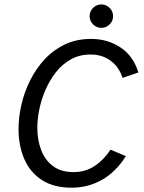

<svg xmlns="http://www.w3.org/2000/svg" viewBox="-20 -861 672 893"><path d="M313.4 12Q229.2 12 174.2 -24.1Q119.2 -60.2 92.7 -122.1Q66.2 -184 66.2 -261Q66.2 -315 79.4 -373.3Q92.6 -431.6 119.8 -486.4Q147 -541.2 187.4 -584.8Q227.7 -628.4 281.7 -654.2Q335.6 -680 403.4 -680Q481.5 -680 541.3 -639.7Q601 -599.5 623.4 -523.9L549.8 -498.7Q534.3 -548.8 495.1 -578.1Q455.8 -607.5 401.4 -607.5Q350.1 -607.5 309.9 -585.1Q269.7 -562.7 240.3 -525.3Q211 -488 191.5 -442.9Q172.1 -397.9 162.8 -352Q153.6 -306.2 153.6 -266.4Q153.6 -210.5 171.3 -163.6Q189 -116.8 226.3 -88.6Q263.7 -60.5 322.5 -60.5Q377.1 -60.5 419.8 -88.7Q462.5 -117 494 -164.8L565.5 -134.8Q518.1 -60.2 453.5 -24.1Q388.8 12 313.4 12ZM451.4 -731.4Q429.6 -731.4 413.2 -747.3Q396.8 -763.3 396.8 -785.9Q396.8 -808.6 413.2 -824.6Q429.6 -840.5 451.4 -840.5Q473.2 -840.5 489.6 -824.6Q506 -808.6 506 -785.9Q506 -763.3 489.6 -747.3Q473.2 -731.4 451.4 -731.4Z"/></svg>

Font: Atkinson Hyperlegible Mono ExtraLight
Style: Italic
Weight: 200
Italic angle: -12°
Monospace: yes
Designer: Elliott Scott, Megan Eiswerth, Linus Boman, Theodore Petrosky, Letters from Sweden
Foundry: Applied Design Works, Letters from Sweden
Version: Version 2.001